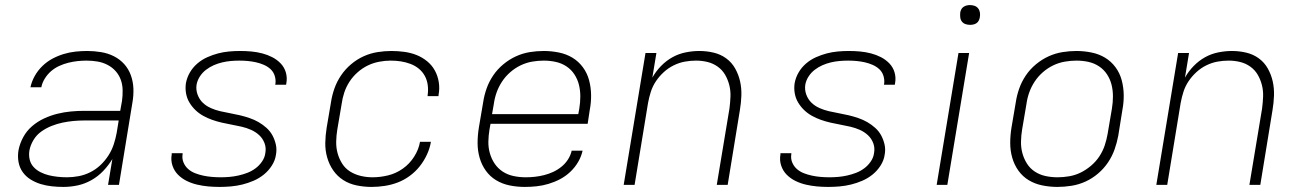

<svg xmlns="http://www.w3.org/2000/svg" viewBox="-20 -729 5140 757"><path d="M230 8Q207 8 184 5.5Q161 3 140 -3.5Q119 -10 100.5 -21.5Q82 -33 69.5 -50.5Q57 -68 53 -90.5Q49 -113 53 -137Q58 -163 71.5 -188Q85 -213 106.5 -231.5Q128 -250 154 -262Q180 -274 206.5 -280.5Q233 -287 259.5 -289.5Q286 -292 312 -292H454L461 -331Q464 -352 463.5 -374Q463 -396 456 -415Q449 -434 435.5 -449Q422 -464 403.5 -473.5Q385 -483 364 -486.5Q343 -490 321 -490Q303 -490 285 -488Q267 -486 249 -481.5Q231 -477 213.5 -469Q196 -461 181.5 -448.5Q167 -436 156.5 -419Q146 -402 143 -385H100Q105 -408 117 -429.5Q129 -451 147 -468.5Q165 -486 186.5 -497.5Q208 -509 231 -516Q254 -523 277.5 -525.5Q301 -528 324 -528Q351 -528 378.5 -523.5Q406 -519 429.5 -507Q453 -495 470 -476Q487 -457 496 -432Q505 -407 506 -379.5Q507 -352 502 -324L449 0H406L423 -102Q408 -77 387 -55Q366 -33 340 -18.5Q314 -4 286 2Q258 8 230 8ZM244 -30Q267 -30 290.5 -34.5Q314 -39 336 -50Q358 -61 376 -78Q394 -95 407.5 -116Q421 -137 428.5 -160Q436 -183 440 -205L448 -254H313Q291 -254 269.5 -252Q248 -250 226.5 -245.5Q205 -241 183.5 -232.5Q162 -224 143 -210.5Q124 -197 112 -177Q100 -157 96 -136Q93 -117 97 -100Q101 -83 112.5 -70.5Q124 -58 140 -50Q156 -42 172.5 -38Q189 -34 207.5 -32Q226 -30 244 -30Z M846 8Q823 8 801 6Q779 4 757.5 -1Q736 -6 716.5 -15.5Q697 -25 682 -40Q667 -55 660 -76Q653 -97 657 -120V-125H700V-122Q697 -104 703.5 -88.5Q710 -73 722 -62.5Q734 -52 749.5 -46Q765 -40 781.5 -36.5Q798 -33 815.5 -31.5Q833 -30 850 -30Q867 -30 884.5 -31.5Q902 -33 920 -37Q938 -41 955 -47.5Q972 -54 987 -65Q1002 -76 1013 -92Q1024 -108 1026 -125Q1030 -146 1023 -164.5Q1016 -183 1002 -196Q988 -209 970 -217Q952 -225 932.5 -229.5Q913 -234 893.5 -237.5Q874 -241 854.5 -245.5Q835 -250 816.5 -256.5Q798 -263 781 -272.5Q764 -282 750.5 -295Q737 -308 727 -324.5Q717 -341 713.5 -361Q710 -381 713 -401Q717 -423 728.5 -443Q740 -463 758 -478.5Q776 -494 797.5 -503.5Q819 -513 840 -518.5Q861 -524 883 -526Q905 -528 927 -528Q949 -528 971 -526Q993 -524 1014 -518.5Q1035 -513 1053.5 -503.5Q1072 -494 1086.5 -479Q1101 -464 1107 -443.5Q1113 -423 1109 -401L1108 -395H1065L1066 -399Q1068 -415 1063 -430.5Q1058 -446 1046.5 -456.5Q1035 -467 1020 -473.5Q1005 -480 989 -483.5Q973 -487 957 -488.5Q941 -490 924 -490Q907 -490 890 -488.5Q873 -487 856 -483Q839 -479 823 -472Q807 -465 792.5 -454Q778 -443 768 -427.5Q758 -412 755 -395Q752 -375 759 -356Q766 -337 779.5 -324Q793 -311 811 -303Q829 -295 848.5 -290.5Q868 -286 887.5 -282.5Q907 -279 926 -274.5Q945 -270 964 -263.5Q983 -257 999.5 -247.5Q1016 -238 1030.5 -225Q1045 -212 1054 -195.5Q1063 -179 1067.5 -159.5Q1072 -140 1068 -119Q1065 -97 1052 -76.5Q1039 -56 1020.5 -41Q1002 -26 980 -16.5Q958 -7 935.5 -1.5Q913 4 890.5 6Q868 8 846 8Z M1445 8Q1415 8 1386 2Q1357 -4 1333.5 -19Q1310 -34 1294 -57Q1278 -80 1270 -108Q1262 -136 1262.5 -165.5Q1263 -195 1268 -226L1285 -326Q1289 -353 1298.5 -380Q1308 -407 1324.5 -431.5Q1341 -456 1364 -475.5Q1387 -495 1413.5 -507Q1440 -519 1468 -523.5Q1496 -528 1523 -528Q1549 -528 1574.5 -524.5Q1600 -521 1622.5 -512Q1645 -503 1664 -487.5Q1683 -472 1694.5 -451Q1706 -430 1710 -405Q1714 -380 1709 -354V-350H1666V-353Q1669 -373 1666.5 -393Q1664 -413 1655 -429.5Q1646 -446 1631.5 -458Q1617 -470 1598.5 -477Q1580 -484 1560.5 -487Q1541 -490 1520 -490Q1498 -490 1474.5 -485.5Q1451 -481 1429.5 -470.5Q1408 -460 1389.5 -443.5Q1371 -427 1358 -407Q1345 -387 1337.5 -364.5Q1330 -342 1327 -319L1310 -219Q1306 -195 1305.5 -171Q1305 -147 1311 -125Q1317 -103 1329 -84Q1341 -65 1360 -53Q1379 -41 1402 -35.5Q1425 -30 1449 -30Q1479 -30 1510 -37.5Q1541 -45 1568 -64Q1595 -83 1613 -111.5Q1631 -140 1636 -170H1679Q1675 -145 1663.5 -120Q1652 -95 1635 -73.5Q1618 -52 1595.5 -35.5Q1573 -19 1548 -9.5Q1523 0 1496.5 4Q1470 8 1445 8Z M2049 8Q2018 8 1989 2Q1960 -4 1936 -18.5Q1912 -33 1895.5 -56Q1879 -79 1871 -107Q1863 -135 1863 -165Q1863 -195 1868 -226L1885 -326Q1889 -353 1898.5 -380Q1908 -407 1924.5 -431.5Q1941 -456 1964.5 -475.5Q1988 -495 2014.5 -507Q2041 -519 2068.5 -523.5Q2096 -528 2124 -528Q2154 -528 2183.5 -522Q2213 -516 2237 -501.5Q2261 -487 2278 -464Q2295 -441 2302.5 -413Q2310 -385 2310.5 -355Q2311 -325 2305 -294L2297 -241H1914L1910 -219Q1906 -195 1905.5 -171Q1905 -147 1911.5 -124.5Q1918 -102 1930.5 -83.5Q1943 -65 1962 -52.5Q1981 -40 2004.5 -35Q2028 -30 2053 -30Q2071 -30 2089 -32Q2107 -34 2125 -38.5Q2143 -43 2160.5 -51Q2178 -59 2193.5 -71.5Q2209 -84 2219.5 -100.5Q2230 -117 2234 -135H2277Q2272 -112 2259.5 -90.5Q2247 -69 2228.5 -51.5Q2210 -34 2188 -22.5Q2166 -11 2142.5 -4Q2119 3 2095.5 5.5Q2072 8 2049 8ZM1920 -279H2260L2264 -301Q2268 -325 2268 -349Q2268 -373 2262.5 -395Q2257 -417 2244.5 -436Q2232 -455 2213 -467.5Q2194 -480 2171 -485Q2148 -490 2124 -490Q2101 -490 2078 -486Q2055 -482 2033 -471.5Q2011 -461 1992 -444.5Q1973 -428 1959.5 -407.5Q1946 -387 1938 -364.5Q1930 -342 1927 -319Z M2439 0 2525 -520H2568L2552 -423Q2566 -448 2586.5 -469Q2607 -490 2631.5 -503.5Q2656 -517 2683.5 -522.5Q2711 -528 2737 -528Q2766 -528 2793.5 -521.5Q2821 -515 2843 -499Q2865 -483 2878.5 -459Q2892 -435 2898 -408Q2904 -381 2903 -352Q2902 -323 2897 -294L2849 0H2806L2856 -301Q2859 -324 2860 -347.5Q2861 -371 2855.5 -393Q2850 -415 2839 -434Q2828 -453 2810 -466Q2792 -479 2770 -484.5Q2748 -490 2724 -490Q2702 -490 2680 -486Q2658 -482 2636.5 -471.5Q2615 -461 2597 -444.5Q2579 -428 2566 -408.5Q2553 -389 2546 -367Q2539 -345 2535 -323L2482 0Z M3246 8Q3223 8 3201 6Q3179 4 3157.5 -1Q3136 -6 3116.5 -15.5Q3097 -25 3082 -40Q3067 -55 3060 -76Q3053 -97 3057 -120V-125H3100V-122Q3097 -104 3103.5 -88.5Q3110 -73 3122 -62.5Q3134 -52 3149.5 -46Q3165 -40 3181.5 -36.5Q3198 -33 3215.5 -31.5Q3233 -30 3250 -30Q3267 -30 3284.5 -31.5Q3302 -33 3320 -37Q3338 -41 3355 -47.5Q3372 -54 3387 -65Q3402 -76 3413 -92Q3424 -108 3426 -125Q3430 -146 3423 -164.5Q3416 -183 3402 -196Q3388 -209 3370 -217Q3352 -225 3332.5 -229.5Q3313 -234 3293.5 -237.5Q3274 -241 3254.5 -245.5Q3235 -250 3216.5 -256.5Q3198 -263 3181 -272.5Q3164 -282 3150.5 -295Q3137 -308 3127 -324.5Q3117 -341 3113.5 -361Q3110 -381 3113 -401Q3117 -423 3128.5 -443Q3140 -463 3158 -478.5Q3176 -494 3197.5 -503.5Q3219 -513 3240 -518.5Q3261 -524 3283 -526Q3305 -528 3327 -528Q3349 -528 3371 -526Q3393 -524 3414 -518.5Q3435 -513 3453.5 -503.5Q3472 -494 3486.5 -479Q3501 -464 3507 -443.5Q3513 -423 3509 -401L3508 -395H3465L3466 -399Q3468 -415 3463 -430.5Q3458 -446 3446.5 -456.5Q3435 -467 3420 -473.5Q3405 -480 3389 -483.5Q3373 -487 3357 -488.5Q3341 -490 3324 -490Q3307 -490 3290 -488.5Q3273 -487 3256 -483Q3239 -479 3223 -472Q3207 -465 3192.5 -454Q3178 -443 3168 -427.5Q3158 -412 3155 -395Q3152 -375 3159 -356Q3166 -337 3179.5 -324Q3193 -311 3211 -303Q3229 -295 3248.5 -290.5Q3268 -286 3287.5 -282.5Q3307 -279 3326 -274.5Q3345 -270 3364 -263.5Q3383 -257 3399.5 -247.5Q3416 -238 3430.5 -225Q3445 -212 3454 -195.5Q3463 -179 3467.5 -159.5Q3472 -140 3468 -119Q3465 -97 3452 -76.5Q3439 -56 3420.5 -41Q3402 -26 3380 -16.5Q3358 -7 3335.5 -1.5Q3313 4 3290.5 6Q3268 8 3246 8Z M3673 0 3759 -520H3801L3715 0ZM3805 -631Q3795 -631 3786.5 -634Q3778 -637 3772.5 -644Q3767 -651 3766 -660.5Q3765 -670 3766 -680Q3767 -686 3770 -692Q3773 -698 3779 -702Q3785 -706 3791.5 -707.5Q3798 -709 3804 -709Q3814 -709 3822.5 -706Q3831 -703 3836.5 -696Q3842 -689 3843.5 -679.5Q3845 -670 3843 -660Q3842 -654 3839 -648Q3836 -642 3830.5 -638Q3825 -634 3818 -632.5Q3811 -631 3805 -631Z M4149 8Q4119 8 4089.5 2Q4060 -4 4036 -18.5Q4012 -33 3995.5 -56Q3979 -79 3971 -107Q3963 -135 3963 -165Q3963 -195 3968 -226L3985 -326Q3989 -353 3998.5 -380Q4008 -407 4024.5 -431.5Q4041 -456 4064.5 -475.5Q4088 -495 4114.5 -507Q4141 -519 4169 -523.5Q4197 -528 4224 -528Q4254 -528 4283.5 -522Q4313 -516 4337 -501.5Q4361 -487 4378 -464Q4395 -441 4402.5 -413Q4410 -385 4410.5 -355Q4411 -325 4405 -294L4389 -194Q4384 -167 4374.5 -140Q4365 -113 4348.5 -88.5Q4332 -64 4309 -44.5Q4286 -25 4259.5 -13Q4233 -1 4204.5 3.5Q4176 8 4149 8ZM4150 -30Q4172 -30 4195.5 -34Q4219 -38 4240.5 -48.5Q4262 -59 4281.5 -75.5Q4301 -92 4314.5 -112.5Q4328 -133 4335.5 -155.5Q4343 -178 4347 -201L4364 -301Q4368 -325 4368 -349Q4368 -373 4362.5 -395Q4357 -417 4344.5 -436Q4332 -455 4313 -467.5Q4294 -480 4271.5 -485Q4249 -490 4224 -490Q4202 -490 4178.5 -486Q4155 -482 4133 -471.5Q4111 -461 4092 -444.5Q4073 -428 4059.5 -407.5Q4046 -387 4038 -364.5Q4030 -342 4027 -319L4010 -219Q4006 -195 4005.5 -171Q4005 -147 4011 -125Q4017 -103 4029 -84Q4041 -65 4060 -52.5Q4079 -40 4102 -35Q4125 -30 4150 -30Z M4539 0 4625 -520H4668L4652 -423Q4666 -448 4686.5 -469Q4707 -490 4731.5 -503.5Q4756 -517 4783.5 -522.5Q4811 -528 4837 -528Q4866 -528 4893.5 -521.5Q4921 -515 4943 -499Q4965 -483 4978.5 -459Q4992 -435 4998 -408Q5004 -381 5003 -352Q5002 -323 4997 -294L4949 0H4906L4956 -301Q4959 -324 4960 -347.5Q4961 -371 4955.5 -393Q4950 -415 4939 -434Q4928 -453 4910 -466Q4892 -479 4870 -484.5Q4848 -490 4824 -490Q4802 -490 4780 -486Q4758 -482 4736.5 -471.5Q4715 -461 4697 -444.5Q4679 -428 4666 -408.5Q4653 -389 4646 -367Q4639 -345 4635 -323L4582 0Z"/></svg>

Font: Iosevka Aile XLt Obl
Style: Regular
Weight: 200
Italic angle: -9°
Designer: Belleve Invis
Foundry: Belleve Invis
Version: Version 31.1.0; ttfautohint (v1.8.4)